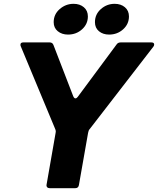

<svg xmlns="http://www.w3.org/2000/svg" viewBox="-20 -985 827 1005"><path d="M393 -16Q390 0 374 0H240Q231 0 226.5 -5.5Q222 -11 224 -20L271 -289Q272 -292 272 -297Q272 -304 268 -312L89 -742Q87 -745 87 -751Q87 -763 102 -763H240Q255 -763 260 -749L363 -482Q368 -470 375 -470Q381 -470 387 -478L590 -752Q597 -763 612 -763H772Q787 -763 787 -752Q787 -746 783 -741L450 -310Q446 -306 444 -300.5Q442 -295 441 -289ZM261 -869Q261 -910 292.5 -937.5Q324 -965 365 -965Q398 -965 419 -947Q440 -929 440 -899Q440 -859 409.5 -831.5Q379 -804 336 -804Q304 -804 282.5 -821.5Q261 -839 261 -869ZM477 -869Q477 -910 508 -937.5Q539 -965 580 -965Q613 -965 634 -947Q655 -929 655 -899Q655 -859 624.5 -831.5Q594 -804 551 -804Q519 -804 498 -821.5Q477 -839 477 -869Z"/></svg>

Font: Open Sauce Two ExtraBold Italic
Style: Regular
Weight: 800
Italic angle: -10°
Designer: Alfredo Marco Pradil
Foundry: Creative Sauce Fz LLC
Version: Version 1.477